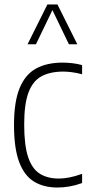

<svg xmlns="http://www.w3.org/2000/svg" viewBox="-20 -828 395 857"><path d="M237 9Q174.5 9 131.2 -17.8Q88 -44.5 65.2 -105.8Q42.5 -167 42.5 -270Q42.5 -373.5 67.5 -434.5Q92.5 -495.5 140.8 -522Q189 -548.5 259.5 -548.5Q279.5 -548.5 302 -546Q324.5 -543.5 346.5 -537.5V-496.5Q322.5 -503 300.2 -505.8Q278 -508.5 263.5 -508.5Q204 -508.5 165.2 -487.5Q126.5 -466.5 107.2 -415.2Q88 -364 88 -272.5Q88 -179.5 105.5 -127Q123 -74.5 157.5 -52.8Q192 -31 243 -31Q264.5 -31 290 -36Q315.5 -41 346.5 -52V-11Q317.5 -0.5 290.2 4.2Q263 9 237 9ZM103 -630.5 191.5 -808H236.5L325 -630.5H287.5L214 -783L140.5 -630.5Z"/></svg>

Font: Encode Sans Condensed ExtraLight
Style: Regular
Weight: 200
Width: 3
Designer: Multiple Designers
Foundry: Impallari Type
Version: Version 3.000; ttfautohint (v1.8.3) -l 8 -r 50 -G 200 -x 14 